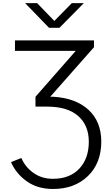

<svg xmlns="http://www.w3.org/2000/svg" viewBox="-20 -991 717 1234"><path d="M50.8 50.8 117.2 24.4Q141.6 82 194.8 120.1Q248 158.2 320.3 158.2Q427.7 158.2 489.3 93.3Q550.8 28.3 550.8 -80.1Q550.8 -184.6 482.9 -245.1Q415 -305.7 282.2 -305.7H208V-369.1L466.8 -664.1H76.2V-731.4H584V-687.5L302.7 -369.1H323.2Q467.8 -360.4 549.3 -284.7Q630.9 -209 630.9 -81.1Q630.9 57.6 544.9 140.6Q459 223.6 321.3 223.6Q220.7 223.6 151.4 173.8Q82 124 50.8 50.8ZM141.6 -970.7H218.8L329.1 -856.4L441.4 -970.7H518.6L362.3 -812.5H294.9Z"/></svg>

Font: Gothic A1
Style: Regular
Weight: 400
Designer: HanYang I&C Co.,Ltd.
Foundry: HanYang I&C Co.,Ltd.
Version: Version 2.50